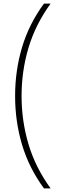

<svg xmlns="http://www.w3.org/2000/svg" viewBox="-20 -828 333 1068"><path d="M224.5 220Q141 106 102.5 -23.5Q64 -153 64 -294Q64 -435 102.5 -564.5Q141 -694 224.5 -808H261.5Q177 -691.5 138.5 -562.2Q100 -433 100 -294Q100 -155.5 138.5 -26Q177 103.5 261.5 220Z"/></svg>

Font: Encode Sans SmCnd Th
Style: Regular
Weight: 100
Width: 4
Designer: Multiple Designers
Foundry: Impallari Type
Version: Version 3.002; ttfautohint (v1.8.3) -l 8 -r 50 -G 200 -x 14 